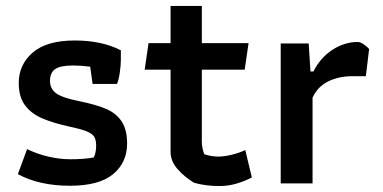

<svg xmlns="http://www.w3.org/2000/svg" viewBox="-20 -616 1286 645"><path d="M40 -31 71 -115Q104 -99 142 -90Q180 -81 217 -81Q264 -81 295 -87Q303 -103 303 -127Q303 -146 296.5 -156.5Q290 -167 272 -174.5Q254 -182 216 -190Q157 -203 120.5 -219Q84 -235 63.5 -263Q43 -291 43 -337Q43 -399 90 -439.5Q137 -480 231 -480Q322 -480 386 -447V-415Q386 -397 382.5 -372.5Q379 -348 373 -334H291L283 -392Q251 -396 225 -396Q183 -396 165.5 -384Q148 -372 148 -344Q148 -317 169.5 -302Q191 -287 247 -276Q305 -264 338 -249.5Q371 -235 389 -207.5Q407 -180 407 -134Q407 -70 360 -31Q313 8 215 8Q112 8 40 -31Z M632 -2Q599 -22 576 -48.5Q553 -75 553 -106V-382H466L479 -471H553V-596H658V-471H815L802 -382H658V-141Q658 -120 666 -98Q690 -90 713 -90Q733 -90 758 -96Q783 -102 804 -112L826 -20Q804 -8 775.5 0.5Q747 9 717 9Q671 9 632 -2Z M923 -470H1017L1023 -376H1033Q1056 -422 1096.5 -448.5Q1137 -475 1182 -475Q1190 -475 1202 -467Q1214 -459 1220 -451L1209 -360H1164Q1118 -360 1082.5 -342.5Q1047 -325 1030 -288V0H923Z"/></svg>

Font: Athiti SemiBold
Style: Regular
Weight: 600
Designer: CadsonDemak Team
Foundry: CadsonDemak
Version: Version 1.032